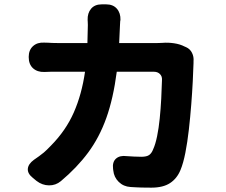

<svg xmlns="http://www.w3.org/2000/svg" viewBox="-20 -827 1040 883"><path d="M836 -610Q854 -602 863 -584Q872 -566 870 -545Q870 -543 870 -544Q870 -545 870 -537Q869 -503 866.5 -453Q864 -403 859.5 -345.5Q855 -288 848.5 -230.5Q842 -173 832.5 -124.5Q823 -76 810 -45Q794 -6 762 15Q730 36 676 36Q646 36 631 35.5Q616 35 606 34.5Q596 34 580 33Q548 31 526 9.5Q504 -12 501 -43L500 -50Q496 -82 513.5 -97.5Q531 -113 562 -109Q572 -108 595.5 -107Q619 -106 630 -106Q655 -106 666.5 -114.5Q678 -123 685 -142Q695 -164 702.5 -200.5Q710 -237 714.5 -281.5Q719 -326 721.5 -372.5Q724 -419 725 -460Q726 -476 715.5 -486.5Q705 -497 688 -497H517Q501 -374 469 -284.5Q437 -195 385.5 -125.5Q334 -56 260 6Q236 26 205 25.5Q174 25 148 5L131 -9Q106 -29 108 -51Q110 -73 136 -92Q150 -102 159.5 -108.5Q169 -115 181.5 -125.5Q194 -136 215 -158Q283 -227 319.5 -310Q356 -393 371 -497H249Q224 -497 213 -497Q202 -497 184 -496Q152 -495 132 -513Q112 -531 112 -565Q112 -597 132 -615Q152 -633 184 -631Q196 -631 203 -630.5Q210 -630 219.5 -629.5Q229 -629 248 -629H382L384 -712Q384 -722 383.5 -727Q383 -732 383 -735Q382 -767 399 -787Q416 -807 448 -807H468Q500 -807 517.5 -787Q535 -767 534 -735Q533 -730 533 -731.5Q533 -733 532 -715L528 -629H702Q709 -629 718 -629.5Q727 -630 729 -630Q753 -632 780.5 -628Q808 -624 829 -613Z"/></svg>

Font: Chiron GoRound TC EB
Style: Regular
Weight: 700
Designer: Ryoko NISHIZUKA 西塚涼子 (kana, bopomofo & ideographs); Paul D. Hunt (Latin, Greek & Cyrillic); Sandoll Communications 산돌커뮤니
Foundry: Adobe
Version: Version 1.000;hotconv 1.1.1;makeotfexe 2.6.0